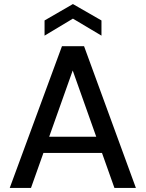

<svg xmlns="http://www.w3.org/2000/svg" viewBox="-20 -928 719 948"><path d="M28 0 286 -700H395L651 0H545L339 -580L133 0ZM145 -173 172 -253H502L529 -173ZM200 -752V-827L340 -908L481 -827V-752L340 -836Z"/></svg>

Font: DM Sans 12pt Medium
Style: Regular
Weight: 500
Version: Version 4.004;gftools[0.9.30]